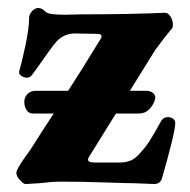

<svg xmlns="http://www.w3.org/2000/svg" viewBox="-20 -457 477 482"><path d="M401 -163Q409 -163 414.5 -159Q420 -155 420 -148Q420 -135 409 -91.5Q398 -48 387 -11Q386 -4 380.5 0.5Q375 5 368 5L318 3Q299 3 244 1Q189 -1 132 -1Q112 -1 78 3L44 5Q39 5 30 -5Q21 -15 21 -23Q21 -32 46 -67Q58 -83 62 -90Q87 -130 115 -172H63Q52 -172 46.5 -181Q41 -190 41 -201Q41 -213 49 -221Q57 -229 69 -229H151Q183 -278 233 -360Q235 -364 235 -366Q235 -372 223 -372L168 -373Q142 -373 123 -354Q117 -348 102 -327Q87 -306 80 -296L59 -267Q54 -262 48 -262Q40 -262 33.5 -266.5Q27 -271 28 -277Q35 -301 44 -343.5Q53 -386 53 -411Q53 -421 60.5 -429Q68 -437 76 -437Q85 -437 95 -427Q102 -420 143 -420L184 -421Q306 -421 394 -425Q402 -425 408 -415.5Q414 -406 414 -395Q414 -388 412 -386Q395 -366 370 -332L306 -229H348Q357 -229 363.5 -224Q370 -219 370 -212L369 -207Q365 -193 354.5 -182.5Q344 -172 329 -172H271L204 -64Q201 -60 201 -56Q201 -49 218 -49H281Q296 -49 308 -54Q320 -59 331 -72Q345 -87 354.5 -101.5Q364 -116 385 -154Q391 -163 401 -163Z"/></svg>

Font: EB Garamond
Style: Bold
Weight: 700
Designer: Georg Duffner and Octavio Pardo
Foundry: Georg Duffner
Version: Version 1.000; ttfautohint (v1.6)